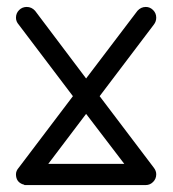

<svg xmlns="http://www.w3.org/2000/svg" viewBox="-20 -532 497 553"><path d="M57 1Q57 1 57 1Q55 1 54 1Q53 1 51 1Q49 0 47 -1Q47 -1 46 -1Q26 -8 26 -30Q26 -40 34 -49L190 -255L34 -461Q26 -470 26 -481Q26 -494 35 -503Q44 -512 57 -512Q71 -512 81 -501L228 -306L376 -501Q386 -512 400 -512Q412 -512 421 -503Q430 -494 430 -481Q430 -470 423 -461L267 -255L423 -49Q430 -40 430 -30Q430 -17 421 -8Q412 1 400 1ZM119 -60H338L228 -204Z"/></svg>

Font: Libertine Sup Medium
Style: Regular
Weight: 500
Designer: Bastien Sozeau
Foundry: NBR — Bastien Sozeau
Version: Version 2.003; ttfautohint (v1.8.4.7-5d5b);gftools[0.9.33]